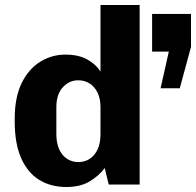

<svg xmlns="http://www.w3.org/2000/svg" viewBox="-20 -740 786 770"><path d="M624 -386 657 -533H590V-684H746V-552L701 -386ZM246 10Q184 10 137.5 -18.5Q91 -47 65 -105.5Q39 -164 39 -253V-264Q39 -350 67 -407Q95 -464 141.5 -492.5Q188 -521 242 -521Q295 -521 330 -501.5Q365 -482 383 -453V-720H540V0H416L400 -66Q377 -35 339.5 -12.5Q302 10 246 10ZM294 -90Q319 -90 339 -102.5Q359 -115 371 -140Q383 -165 383 -202V-310Q383 -345 371 -369Q359 -393 339 -405.5Q319 -418 294 -418Q257 -418 231.5 -389.5Q206 -361 206 -310V-203Q206 -166 217.5 -141Q229 -116 249 -103Q269 -90 294 -90Z"/></svg>

Font: Chivo Medium
Style: Bold
Weight: 700
Version: Version 2.002